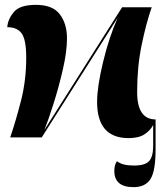

<svg xmlns="http://www.w3.org/2000/svg" viewBox="-20 -566 685 791"><path d="M530 205Q579 205 600 171.5Q621 138 621 50V-74Q545 -74 545 -187Q545 -291 563.5 -380.5Q582 -470 605 -536H483L163 -31Q178 -68 200 -137Q222 -206 239 -280Q256 -354 256 -408Q256 -468 226.5 -507Q197 -546 128 -546Q61 -546 36.5 -516Q12 -486 10 -454Q51 -454 69.5 -428Q88 -402 88 -328Q88 -235 66.5 -151Q45 -67 22 0H152L465 -493Q430 -415 405 -312Q380 -209 380 -146Q380 3 510 3Q551 3 575 -12.5Q599 -28 611 -51V34Q611 80 594 98Q577 116 532 116Q483 116 462 98Q451 112 451 138Q451 205 530 205Z"/></svg>

Font: Noto Serif Display SemiCondensed Extra
Style: Regular
Weight: 800
Width: 4
Designer: Monotype Design Team
Foundry: Monotype Imaging Inc.
Version: Version 1.900